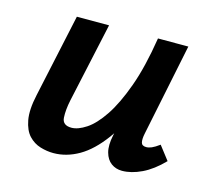

<svg xmlns="http://www.w3.org/2000/svg" viewBox="-71 -505 662 599"><g transform="rotate(15 259.5 -206.0)"><path d="M147 9Q126 9 104.5 2.5Q83 -4 67 -21Q51 -38 45 -70Q39 -102 50 -152L108 -421H212L156 -164Q149 -131 150.5 -106.5Q152 -82 181 -82Q202 -82 228.5 -99.5Q255 -117 281.5 -156.5Q308 -196 331.5 -261Q355 -326 370 -421H429Q406 -303 374.5 -220.5Q343 -138 306 -87.5Q269 -37 229 -14Q189 9 147 9ZM368 7Q348 7 333 -4Q318 -15 312 -37Q306 -59 313 -92L383 -421H468L407 -124Q403 -105 405.5 -94.5Q408 -84 422 -84Q430 -84 439.5 -88Q449 -92 464 -103L498 -59Q465 -25 431.5 -9Q398 7 368 7Z"/></g></svg>

Font: Ysabeau
Style: Bold Italic
Weight: 700
Italic angle: -12°
Designer: Christian Thalmann (Catharsis Fonts)
Version: Version 2.002